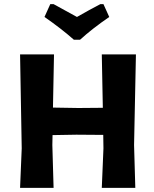

<svg xmlns="http://www.w3.org/2000/svg" viewBox="-20 -908 742 928"><path d="M480 -888 508 -826Q425 -769 367 -716H337Q276 -770 195 -826L223 -888H239Q276 -868 352 -826Q413 -861 465 -888ZM241 -645 236 -388 359 -386 477 -387 472 -645H637L628 -207L634 0H472L480 -191L479 -256L349 -257L234 -255L233 -207L239 0H77L85 -191L77 -645Z"/></svg>

Font: Alegreya Sans ExtraBold
Style: Regular
Weight: 800
Designer: Juan Pablo del Peral
Foundry: Huerta Tipografica
Version: Version 2.007